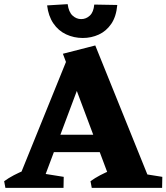

<svg xmlns="http://www.w3.org/2000/svg" viewBox="-40 -905 802 925"><path d="M32 0 293 -644 389 -624 155 0ZM505 0 263 -646 419 -686 696 0ZM184 -172V-256H506V-172ZM-14 0 -20 -32Q2 -48 27 -61Q52 -74 79 -85L80 0ZM126 0 129 -75 267 -53 266 0ZM402 0 396 -32Q418 -48 443 -61Q468 -74 495 -85L517 0ZM601 0 604 -75 742 -53 741 0ZM359 -722Q316 -722 278.5 -739.5Q241 -757 217 -792.5Q193 -828 187 -879L286 -885Q291 -847 309.5 -830Q328 -813 351 -813Q375 -813 393 -830Q411 -847 414 -883L525 -881Q520 -825 496 -790Q472 -755 436 -738.5Q400 -722 359 -722Z"/></svg>

Font: Eczar
Style: Bold
Weight: 700
Designer: Vaibhav Singh
Foundry: Rosetta Type Foundry
Version: Version 2.000